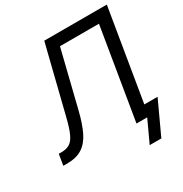

<svg xmlns="http://www.w3.org/2000/svg" viewBox="-217 -879 1129 1185"><g transform="rotate(-30 347.0 -286.0)"><path d="M-18.1 0 -5.4 -78.1H14.2Q48.8 -78.1 72 -91.8Q95.2 -105.5 112.8 -142.8Q130.4 -180.2 147.9 -252L266.1 -727.5H711.9L591.3 0H503.4L610.8 -649.4H333L233.9 -247.6Q213.4 -164.1 186.5 -109.1Q159.7 -54.2 117.7 -27.1Q75.7 0 9.3 0ZM507.3 156.2 579.6 0H548.3L561 -78.1H698.7L590.3 156.2Z"/></g></svg>

Font: Inter Display
Style: Italic
Weight: 400
Italic angle: -9.39999°
Designer: Rasmus Andersson
Foundry: rsms
Version: Version 4.000;git-a52131595